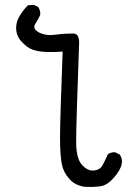

<svg xmlns="http://www.w3.org/2000/svg" viewBox="-20 -777 540 784"><path d="M291 -200.2Q291 -271.5 303.2 -605.5Q302.2 -626.5 293.9 -634.8Q288.1 -640.1 278.3 -640.1Q276.9 -640.1 274.4 -640.1Q239.7 -640.1 204.1 -635.3Q194.3 -633.8 186 -633.8Q160.2 -633.8 140.1 -644Q120.1 -654.3 120.1 -668Q120.1 -674.3 125.5 -682.1Q136.7 -698.2 144 -715.8Q144.5 -718.3 144.5 -720.7Q144.5 -736.3 135.7 -748.5L118.2 -757.3L93.8 -755.4Q49.3 -708.5 46.4 -671.4Q45.9 -667.5 45.9 -663.6Q45.9 -631.3 66.9 -608.4Q90.3 -582 114 -574Q137.7 -565.9 168 -564.9Q178.2 -564.5 194.1 -564.5Q210 -564.5 235.8 -566.4Q225.1 -287.6 225.1 -211.4Q225.1 -175.3 227.3 -147.7Q229.5 -120.1 232.9 -104.5Q239.3 -73.2 263.2 -46.4Q286.1 -20 325.7 -14.2Q336.4 -13.7 352.3 -13.7Q368.2 -13.7 388.2 -16.1Q417 -19.5 443.8 -50.3Q471.7 -81.1 477.1 -107.4Q478 -112.3 478 -117.2Q478 -133.8 468.8 -146L451.2 -154.8Q448.7 -155.3 446.3 -155.3Q430.7 -155.3 420.4 -146.5Q401.4 -105.5 396 -97.7Q384.8 -82.5 362.8 -80.6Q360.8 -80.6 358.9 -80.6Q335.4 -80.6 314 -104.5Q291.5 -130.4 291 -195.3Q291 -197.8 291 -200.2Z"/></svg>

Font: Bakudai
Style: Light
Weight: 300
Version: Version 1.48